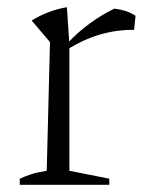

<svg xmlns="http://www.w3.org/2000/svg" viewBox="-20 -514 417 534"><path d="M353 -431Q255 -432 167 -376V-393Q197 -425 230 -449Q263 -473 298 -490Q315 -488 329 -483.5Q343 -479 357 -470ZM35 0V-17Q50 -24 67 -29.5Q84 -35 110 -39L119 -397L68 -457Q114 -485 166 -494L173 -391V-39L284 -17V0Z"/></svg>

Font: Piazzolla Thin ExtraLight
Style: Regular
Weight: 250
Version: Version 2.005